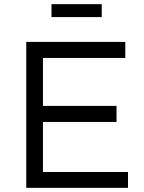

<svg xmlns="http://www.w3.org/2000/svg" viewBox="-20 -901 691 921"><path d="M106 0V-700H581V-623H186V-393H539V-316H186V-76H594V0ZM227 -819V-881H468V-819Z"/></svg>

Font: Trueno
Style: Lt
Weight: 300
Designer: Julieta Ulanovsky
Foundry: Julieta Ulanovsky
Version: Version 3.001b